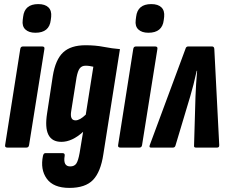

<svg xmlns="http://www.w3.org/2000/svg" viewBox="-20 -721 1123 938"><path d="M16 0Q3 0 5 -12L79 -482Q81 -494 92 -494H186Q199 -494 197 -482L122 -12Q120 0 109 0ZM153 -561Q121 -561 104 -577Q87 -593 91 -623L93 -639Q100 -701 167 -701Q200 -701 216.5 -685Q233 -669 230 -639L228 -623Q221 -561 153 -561Z M398 -500Q446 -500 487 -492Q528 -484 566 -481L485 32Q472 119 434.5 158Q397 197 319 197Q241 197 208.5 152Q176 107 190 40Q193 27 202 27H285Q298 27 296 40Q287 92 323 92Q343 92 352.5 78.5Q362 65 369 26L386 -77Q332 -28 280 -28Q188 -28 210 -167L238 -350Q251 -430 288.5 -465Q326 -500 398 -500ZM349 -133Q370 -133 399 -161L436 -395Q427 -397 418 -398.5Q409 -400 398 -400Q380 -400 370 -387.5Q360 -375 354 -343L328 -179Q320 -133 349 -133Z M568 0Q555 0 557 -12L631 -482Q633 -494 644 -494H738Q751 -494 749 -482L674 -12Q672 0 661 0ZM705 -561Q673 -561 656 -577Q639 -593 643 -623L645 -639Q652 -701 719 -701Q752 -701 768.5 -685Q785 -669 782 -639L780 -623Q773 -561 705 -561Z M717 0Q707 0 712 -13L886 -482Q889 -494 899 -494H1016Q1026 -494 1027 -482L1051 -13Q1052 0 1041 0H937Q927 0 928 -9L935 -249Q936 -278 938 -309Q940 -340 943 -375H941Q926 -306 909 -249L837 -9Q834 0 825 0Z"/></svg>

Font: Sofia Sans Extra Condensed ExtraBold
Style: Italic
Weight: 800
Italic angle: -9°
Designer: Botio Nikoltchev, Ani Petrova
Foundry: lettersoup
Version: Version 4.101; ttfautohint (v1.8.4.7-5d5b)